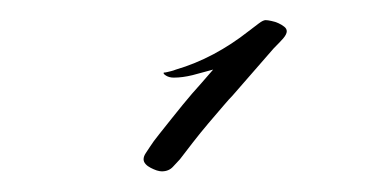

<svg xmlns="http://www.w3.org/2000/svg" viewBox="-20 -459 360 186"><path d="M150.4 -391.6Q168.9 -397 186.8 -406.5Q204.6 -416 220.7 -428.7Q226.6 -433.1 230.7 -436.3Q234.9 -439.5 237.3 -439.5Q239.3 -439.5 242.9 -438.7Q246.6 -438 249.8 -436.5Q252.9 -435.1 255.4 -433.1Q257.8 -431.2 257.8 -428.7Q257.8 -425.8 254.2 -421.6Q250.5 -417.5 245.1 -412.1L205.1 -366.2Q202.6 -363.8 196.3 -356.4Q189.9 -349.1 182.1 -339.8Q174.3 -330.6 166.7 -320.8Q159.2 -311 154.3 -304.7Q151.9 -302.2 147.7 -297.6Q143.6 -293 136.7 -293Q134.8 -293 131.8 -293.9Q128.9 -294.9 126 -296.4Q123 -297.9 121.1 -300Q119.1 -302.2 119.1 -304.7Q119.1 -307.6 121.3 -310.8Q123.5 -314 125 -316.4Q128.4 -321.8 134.3 -329.1Q140.1 -336.4 146 -343.8Q151.9 -351.1 157.2 -357.7Q162.6 -364.3 166 -368.2Q169.9 -372.6 175.3 -378.7Q180.7 -384.8 186.5 -391.6Q176.3 -388.7 166.5 -386.2Q156.7 -383.8 148.4 -383.8Q144 -383.8 140.9 -385.7Q137.7 -387.7 138.7 -388.7Q140.1 -388.7 142.1 -389.2Q143.6 -389.6 145.8 -390.1Q147.9 -390.6 150.4 -391.6Z"/></svg>

Font: Meie Script
Style: Regular
Weight: 400
Version: Version 1.001